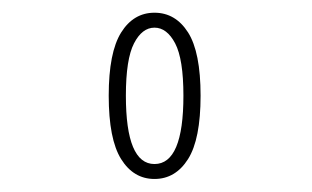

<svg xmlns="http://www.w3.org/2000/svg" viewBox="-20 -726 490 302"><path d="M151 -575.5Q151 -643.5 170.5 -674.8Q190 -706 223 -706Q256 -706 275.8 -675Q295.5 -644 295.5 -575.5Q295.5 -507 275.8 -475.8Q256 -444.5 223 -444.5Q190 -444.5 170.5 -475.8Q151 -507 151 -575.5ZM223 -468Q268.5 -468 268.5 -575.5Q268.5 -633 255.5 -657.8Q242.5 -682.5 223 -682.5Q203.5 -682.5 190.8 -657.8Q178 -633 178 -575.5Q178 -468 223 -468Z"/></svg>

Font: League Mono Condensed Thin
Style: Regular
Weight: 100
Width: 1
Designer: Tyler Finck
Foundry: The League of Moveable Type / Tyler Finck
Version: Version 2.210